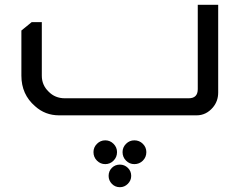

<svg xmlns="http://www.w3.org/2000/svg" viewBox="-20 -480 997 799"><path d="M888 -460V-95Q888 -59 866 -33Q838 0 798 0H226Q168 0 126 -38Q69 -87 69 -165V-353L112 -388H154V-165Q154 -126 182 -99Q209 -71 250 -71H765Q803 -71 803 -109V-460ZM418 104Q438 104 452.5 118.5Q467 133 467 153Q467 174 452.5 188.5Q438 203 418 203Q398 203 383.5 188.5Q369 174 369 153Q369 133 383.5 118.5Q398 104 418 104ZM539 104Q560 104 574.5 118.5Q589 133 589 153Q589 174 574.5 188.5Q560 203 539 203Q519 203 504.5 188.5Q490 174 490 153Q490 133 504.5 118.5Q519 104 539 104ZM479 205Q498 205 512 218.5Q526 232 526 252Q526 271 512 285Q498 299 479 299Q459 299 445.5 285Q432 271 432 252Q432 232 445.5 218.5Q459 205 479 205Z"/></svg>

Font: Almarai
Style: Regular
Weight: 400
Designer: Boutros International 2019
Foundry: Created by Boutros International 2019
Version: Version 1.10